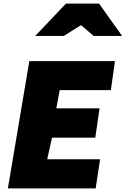

<svg xmlns="http://www.w3.org/2000/svg" viewBox="-20 -1054 703 1074"><path d="M144 -712H623L600 -550H314L295 -448H537L513 -284H271L244 -163H540L515 0H24ZM349 -1034H534L663 -853H504L435 -912H431L337 -853H177Z"/></svg>

Font: Nebula Sans Black
Style: Regular
Weight: 900
Italic angle: -9°
Designer: Paul D. Hunt for Adobe (as Source Sans)
Foundry: Nebula Entertainment & Broadcasting LLC
Version: Version 1.010